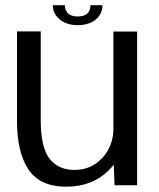

<svg xmlns="http://www.w3.org/2000/svg" viewBox="-20 -714 614 740"><path d="M421.5 0H508.5V-592.5H417V-210C415 -169 400.5 -134 375 -106C346 -75 310.5 -59 267.5 -59C225 -59 192.5 -74 170 -103.5C148 -133 137 -182 137 -251.5V-593H45.5V-248C45.5 -168 60 -105.5 89.5 -61C119 -17 167.5 5.5 235 5.5C302.5 5.5 357 -15.5 399 -57.5C406 -64.5 412.5 -72 418.5 -79ZM279 -617C341.5 -617 375 -652.5 375 -694H328.5C328.5 -669.5 316.5 -650.5 279 -650.5C245 -650.5 230 -669 230 -694H183.5C183.5 -652.5 220 -617 279 -617Z"/></svg>

Font: Anybody
Style: Regular
Weight: 400
Designer: Tyler Finck
Foundry: Etcetera Type Company
Version: Version 1.110